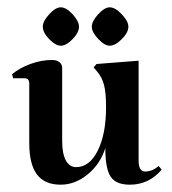

<svg xmlns="http://www.w3.org/2000/svg" viewBox="-20 -496 469 525"><path d="M146 9Q102 9 81 -19Q60 -47 60 -105V-268Q60 -282 47 -282H16L13 -293Q33 -310 63 -321Q93 -332 122 -332Q135 -332 142.5 -326Q150 -320 150 -310V-110Q150 -76 160 -57.5Q170 -39 188 -39Q225 -39 247.5 -84.5Q270 -130 270 -203Q270 -242 264.5 -263.5Q259 -285 245 -301L236 -312L244 -321L359 -330V-57Q359 -27 377 -27Q396 -27 414 -42L422 -32Q387 9 335 9Q297 9 282.5 -13Q268 -35 268 -91Q254 -47 219.5 -19Q185 9 146 9ZM146 -476Q161 -476 178.5 -457Q196 -438 196 -423Q196 -407 178.5 -389Q161 -371 146 -371Q132 -371 114.5 -389Q97 -407 97 -423Q97 -438 114.5 -457Q132 -476 146 -476ZM280 -476Q295 -476 313 -457Q331 -438 331 -423Q331 -407 313 -389Q295 -371 280 -371Q266 -371 248.5 -389.5Q231 -408 231 -423Q231 -438 248.5 -457Q266 -476 280 -476Z"/></svg>

Font: Katibeh
Style: Regular
Weight: 400
Designer: Arabic design by Kourosh Beigpour, Latin design by Eduardo Tunni, engineering by Lasse Fister
Version: Version 1.000